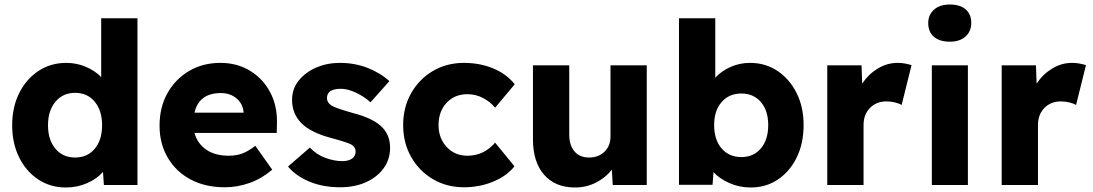

<svg xmlns="http://www.w3.org/2000/svg" viewBox="-20 -821 4849 852"><path d="M272 11Q204 11 150 -24.5Q96 -60 65 -122.5Q34 -185 34 -265Q34 -345 65 -407.5Q96 -470 150.5 -506Q205 -542 274 -542Q320 -542 361 -524.5Q402 -507 429 -479V-740H590V0H441L437 -58Q411 -28 367 -8.5Q323 11 272 11ZM313 -122Q368 -122 400.5 -161Q433 -200 433 -265Q433 -330 400.5 -369.5Q368 -409 313 -409Q259 -409 226 -369.5Q193 -330 193 -265Q193 -200 226 -161Q259 -122 313 -122Z M978 10Q890 10 825 -25Q760 -60 724 -122Q688 -184 688 -263Q688 -345 723 -407.5Q758 -470 819 -506Q880 -542 958 -542Q1032 -542 1089.5 -507Q1147 -472 1179 -411.5Q1211 -351 1209 -274L1208 -231H843Q856 -184 895 -157Q934 -130 995 -130Q1029 -130 1055.5 -140Q1082 -150 1113 -174L1188 -68Q1141 -28 1087 -9Q1033 10 978 10ZM960 -408Q863 -408 843 -321H1061V-322Q1058 -360 1030 -384Q1002 -408 960 -408Z M1490 10Q1413 10 1353 -15Q1293 -40 1258 -82L1355 -166Q1386 -134 1425 -120Q1464 -106 1499 -106Q1527 -106 1542.5 -117.5Q1558 -129 1558 -148Q1558 -168 1540 -179Q1522 -189 1456 -207Q1361 -231 1318 -274Q1276 -316 1276 -378Q1276 -427 1306 -464Q1336 -501 1384 -521.5Q1432 -542 1488 -542Q1554 -542 1610.5 -520Q1667 -498 1708 -461L1624 -367Q1597 -392 1560 -409.5Q1523 -427 1493 -427Q1431 -427 1431 -386Q1431 -365 1452 -352Q1462 -346 1484 -338.5Q1506 -331 1544 -320Q1591 -308 1625 -291.5Q1659 -275 1679 -253Q1711 -218 1711 -165Q1711 -114 1682.5 -74.5Q1654 -35 1604 -12.5Q1554 10 1490 10Z M2039 10Q1962 10 1901 -26Q1840 -62 1804.5 -124.5Q1769 -187 1769 -266Q1769 -345 1804.5 -407.5Q1840 -470 1901 -506Q1962 -542 2039 -542Q2110 -542 2169.5 -517Q2229 -492 2264 -447L2177 -343Q2157 -368 2124.5 -385.5Q2092 -403 2054 -403Q1997 -403 1961.5 -364.5Q1926 -326 1926 -266Q1926 -208 1962 -169Q1998 -130 2054 -130Q2092 -130 2122.5 -145Q2153 -160 2177 -188L2263 -83Q2229 -40 2168.5 -15Q2108 10 2039 10Z M2532 11Q2444 11 2394.5 -45.5Q2345 -102 2345 -203V-531H2506V-225Q2506 -177 2529 -149.5Q2552 -122 2594 -122Q2636 -122 2662.5 -148Q2689 -174 2689 -214V-531H2850V0H2699L2695 -68Q2668 -33 2625 -11Q2582 11 2532 11Z M3312 11Q3261 11 3217 -8.5Q3173 -28 3146 -57L3142 -1H2993V-740H3154V-476Q3180 -505 3221 -523.5Q3262 -542 3308 -542Q3377 -542 3430.5 -506Q3484 -470 3515 -408Q3546 -346 3546 -266Q3546 -185 3515.5 -122.5Q3485 -60 3432 -24.5Q3379 11 3312 11ZM3270 -124Q3324 -124 3356.5 -162.5Q3389 -201 3389 -266Q3389 -330 3356.5 -368Q3324 -406 3270 -406Q3215 -406 3182 -368Q3149 -330 3149 -266Q3149 -201 3182 -162.5Q3215 -124 3270 -124Z M3651 0V-531H3803L3806 -450Q3833 -491 3874.5 -516.5Q3916 -542 3963 -542Q3981 -542 3996.5 -539Q4012 -536 4025 -532L3981 -355Q3970 -362 3951.5 -366.5Q3933 -371 3913 -371Q3869 -371 3840.5 -342Q3812 -313 3812 -266V0Z M4195 -636Q4150 -636 4124.5 -657.5Q4099 -679 4099 -719Q4099 -755 4124.5 -778Q4150 -801 4195 -801Q4240 -801 4265 -779.5Q4290 -758 4290 -719Q4290 -682 4264.5 -659Q4239 -636 4195 -636ZM4115 0V-531H4275V0Z M4425 0V-531H4577L4580 -450Q4607 -491 4648.5 -516.5Q4690 -542 4737 -542Q4755 -542 4770.5 -539Q4786 -536 4799 -532L4755 -355Q4744 -362 4725.5 -366.5Q4707 -371 4687 -371Q4643 -371 4614.5 -342Q4586 -313 4586 -266V0Z"/></svg>

Font: Lexend
Style: Bold
Weight: 700
Designer: Bonnie Shaver-Troup, Thomas Jockin
Foundry: Lexend
Version: Version 1.007; ttfautohint (v1.8.3)